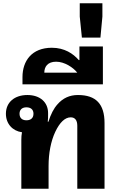

<svg xmlns="http://www.w3.org/2000/svg" viewBox="-20 -1150 734 1170"><path d="M110 0H276V-139C276 -216 290 -290 317 -347C344 -404 376 -435 411 -435C437 -435 451 -417 451 -384V0H617V-400C617 -516 565 -571 455 -571C404 -571 363 -552 330 -514C308 -490 289 -453 275 -408H271C273 -425 273 -435 273 -449V-461C273 -527 224 -571 147 -571C68 -571 16 -526 16 -457C16 -396 56 -352 114 -344C111 -328 110 -315 110 -299ZM141 -417C115 -417 99 -431 99 -457C99 -482 115 -496 141 -496C168 -496 184 -482 184 -457C184 -431 168 -417 141 -417Z M117 -636H607V-867H464V-784H460C426 -823 373 -859 296 -859C174 -859 117 -779 117 -680ZM250 -707C250 -743 270 -774 322 -774C373 -774 426 -739 451 -707Z M479 -921H592L604 -1049V-1130H466V-1049Z"/></svg>

Font: Noto Sans Thai Looped ExtraBold
Style: Regular
Weight: 800
Designer: Cadson Demak Team
Foundry: Cadson Demak Co., Ltd.
Version: Version 1.001